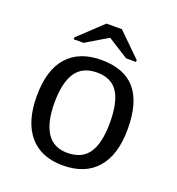

<svg xmlns="http://www.w3.org/2000/svg" viewBox="-131 -819 862 936"><g transform="rotate(20 300.0 -351.5)"><path d="M535.6 -264.6Q535.6 -131.3 474.4 -60.8Q413.1 9.8 297.4 9.8Q184.1 9.8 123.8 -61.5Q63.5 -132.8 63.5 -264.6Q63.5 -400.9 125.2 -469.5Q187 -538.1 300.3 -538.1Q419.4 -538.1 477.5 -470.2Q535.6 -402.3 535.6 -264.6ZM443.4 -264.6Q443.4 -369.6 409.9 -421.4Q376.5 -473.1 301.8 -473.1Q226.1 -473.1 190.9 -420.4Q155.8 -367.7 155.8 -264.6Q155.8 -162.1 190.9 -108.6Q226.1 -55.2 296.4 -55.2Q374 -55.2 408.7 -107.4Q443.4 -159.7 443.4 -264.6ZM461.4 -596.2V-586.4H410.2L303.2 -653.8H302.2L189 -586.4H138.2V-596.2L262.2 -712.9H342.3Z"/></g></svg>

Font: Liberation Mono
Style: Regular
Weight: 400
Monospace: yes
Designer: Steve Matteson
Foundry: Ascender Corporation
Version: Version 2.1.5